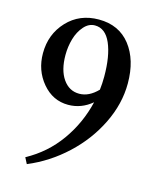

<svg xmlns="http://www.w3.org/2000/svg" viewBox="-106 -736 680 836"><g transform="rotate(15 234.5 -318.5)"><path d="M95.2 26.4 81.1 -1Q169.9 -49.3 227.8 -130.6Q285.6 -211.9 308.6 -309.6Q260.7 -269.5 201.7 -269.5Q132.3 -269.5 85.2 -325.4Q38.1 -381.3 38.1 -458.5Q38.1 -544.4 93.8 -603.8Q149.4 -663.1 236.3 -663.1Q327.1 -663.1 378.2 -597.9Q429.2 -532.7 429.2 -426.3Q429.2 -334.5 385 -244.1Q340.8 -153.8 264.9 -83.3Q189 -12.7 95.2 26.4ZM134.8 -476.6Q134.8 -408.2 162.6 -368.4Q190.4 -328.6 235.8 -328.6Q279.8 -328.6 318.8 -369.1Q322.3 -397 322.3 -428.7Q322.3 -521.5 297.9 -577.6Q273.4 -633.8 226.1 -633.8Q198.2 -633.8 176.8 -609.4Q155.3 -585 145 -549.6Q134.8 -514.2 134.8 -476.6Z"/></g></svg>

Font: Elstob 14pt Medium
Style: Regular
Weight: 500
Designer: Peter S. Baker
Version: Version 1.015